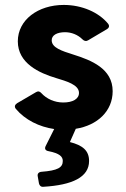

<svg xmlns="http://www.w3.org/2000/svg" viewBox="-20 -504 501 763"><path d="M427.7 -141.6C427.7 -231.4 342.8 -264.6 271.5 -287.1C224.6 -301.8 186.5 -314.5 185.5 -342.8C184.6 -364.3 207 -376 238.3 -376C263.7 -376 289.1 -366.2 307.6 -347.7C314.5 -340.8 322.3 -338.9 330.1 -343.8L404.3 -387.7C414.1 -393.6 416 -401.4 409.2 -410.2C372.1 -455.1 305.7 -484.4 233.4 -484.4C130.9 -484.4 50.8 -424.8 50.8 -339.8C50.8 -252.9 134.8 -213.9 204.1 -193.4C242.2 -181.6 293.9 -168 293.9 -134.8C293.9 -110.4 268.6 -96.7 231.4 -96.7C196.3 -96.7 165 -111.3 144.5 -133.8C137.7 -141.6 130.9 -142.6 123 -137.7L47.9 -93.8C39.1 -87.9 36.1 -80.1 43 -71.3C80.1 -27.3 135.7 0 195.3 8.8L161.1 77.1C156.2 87.9 161.1 94.7 172.9 96.7C216.8 105.5 229.5 118.2 229.5 135.7C229.5 162.1 209 173.8 144.5 178.7C133.8 179.7 127.9 186.5 129.9 196.3L134.8 224.6C136.7 233.4 142.6 239.3 152.3 238.3C267.6 231.4 334 200.2 334 135.7C334 93.8 307.6 73.2 257.8 60.5L281.2 7.8C367.2 -5.9 427.7 -62.5 427.7 -141.6Z"/></svg>

Font: Ed Sans Neue
Style: Bold
Weight: 700
Designer: Stephen Hutchings
Version: Version 1.004;PS 001.004;hotconv 1.0.88;makeotf.lib2.5.64775